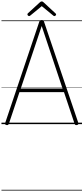

<svg xmlns="http://www.w3.org/2000/svg" viewBox="-20 -1697 1141 2625"><path d="M70 13Q55 10 50.5 3Q46 -4 51 -16L517 -1400Q521 -1413 528.5 -1418Q536 -1423 550 -1423Q565 -1423 572 -1418Q579 -1413 582 -1400L1051 -16Q1055 -4 1050 3Q1045 10 1031 13Q1017 15 1010 10.5Q1003 6 998 -10L855 -437H246L103 -10Q98 5 91 10Q84 15 70 13ZM264 -487H835L550 -1341ZM378 -1477Q370 -1477 362.5 -1484.5Q355 -1492 355 -1500Q355 -1503 356 -1506.5Q357 -1510 360 -1514L525 -1665Q531 -1670 536.5 -1673.5Q542 -1677 551 -1677Q560 -1677 565 -1673.5Q570 -1670 576 -1665L741 -1512Q745 -1509 746 -1505.5Q747 -1502 747 -1499Q747 -1491 739 -1484Q731 -1477 724 -1477Q719 -1477 715.5 -1479Q712 -1481 707 -1485L551 -1613L395 -1485Q390 -1481 386.5 -1479Q383 -1477 378 -1477ZM0 898H1101V908H0ZM0 -20H1101V0H0ZM0 -505H1101V-500H0ZM0 -1418H1101V-1408H0Z"/></svg>

Font: Playwrite FR Trad Guides
Style: Regular
Weight: 400
Designer: Veronika Burian, José Scaglione
Foundry: TypeTogether
Version: Version 1.003